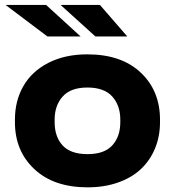

<svg xmlns="http://www.w3.org/2000/svg" viewBox="-20 -762 721 791"><path d="M41.5 -258.8V-269Q41.5 -346.7 76.2 -407.2Q110.8 -467.8 179 -502.9Q247.1 -538.1 339.8 -538.1Q480 -538.1 559.6 -463.1Q639.2 -388.2 639.2 -269V-258.8Q639.2 -200.7 619.1 -151.6Q599.1 -102.5 561.8 -66.7Q524.4 -30.8 467.5 -10.5Q410.6 9.8 340.8 9.8Q201.7 9.8 121.6 -65.2Q41.5 -140.1 41.5 -258.8ZM205.1 -269V-258.8Q205.1 -198.7 238 -162.8Q271 -127 340.8 -127Q409.7 -127 442.6 -163.1Q475.6 -199.2 475.6 -258.8V-269Q475.6 -327.6 442.4 -364.5Q409.2 -401.4 339.8 -401.4Q271.5 -401.4 238.3 -364.5Q205.1 -327.6 205.1 -269ZM2.9 -741.7H169.9L312 -611.8H175.3ZM229.5 -741.7H391.6L504.4 -611.8H373Z"/></svg>

Font: Bert Sans Black
Style: Regular
Weight: 900
Designer: Christian Robertson, Adam Twardoch, & Cristiano Sobral
Foundry: Google
Version: Version 12.135;January 10, 2020;FontCreator 12.0.0.2547 64-b